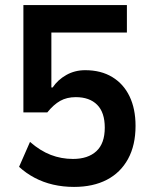

<svg xmlns="http://www.w3.org/2000/svg" viewBox="-20 -725 589 755"><path d="M271 10Q228 10 189 1Q150 -8 116 -26Q82 -44 55 -69L98 -167Q138 -132 179.5 -116Q221 -100 267 -100Q326 -100 359 -130.5Q392 -161 392 -223Q392 -283 362 -313Q332 -343 278 -343Q243 -343 217 -328.5Q191 -314 166 -283H72V-705H479V-597H182V-381H187Q207 -411 240.5 -430Q274 -449 315 -449Q377 -449 421.5 -422Q466 -395 489.5 -346Q513 -297 513 -230Q513 -154 483.5 -100Q454 -46 400 -18Q346 10 271 10Z"/></svg>

Font: Nunito Sans 7pt SemiCondensed
Style: Bold
Weight: 700
Width: 4
Designer: Vernon Adams
Foundry: Vernon Adams
Version: Version 3.101;gftools[0.9.27]